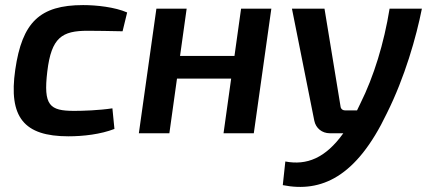

<svg xmlns="http://www.w3.org/2000/svg" viewBox="-20 -524 1690 755"><path d="M307 -504C136 -504 67 -436 40 -250C13 -63 74 12 249 12C308 12 376 4 430 -17L422 -98C369 -90 306 -88 272 -88C175 -88 150 -109 166 -243C182 -377 224 -403 325 -403C359 -403 412 -402 462 -401L480 -475C432 -496 360 -504 307 -504Z M928 -490 902 -304H688L714 -490H595L526 0H646L676 -215H889L859 0H978L1047 -490Z M1512 -490C1490 -354 1450 -223 1397 -117C1393 -108 1388 -99 1384 -90H1337C1327 -90 1320 -96 1319 -106L1256 -490H1128L1216 -49C1222 -20 1246 0 1277 0H1330C1260 98 1186 127 1102 111L1092 204C1243 234 1381 173 1501 -78C1572 -220 1617 -379 1639 -490Z"/></svg>

Font: Exo 2 Semi Bold
Style: Italic
Weight: 600
Italic angle: -8°
Designer: Natanael Gama
Version: Version 1.001;PS 001.001;hotconv 1.0.88;makeotf.lib2.5.64775